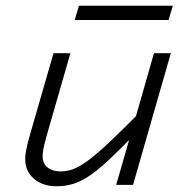

<svg xmlns="http://www.w3.org/2000/svg" viewBox="-20 -646 654 671"><path d="M386 0 444 -201 518 -460H577L445 0ZM487 -272 458 -184Q399 -123 358 -85Q317 -47 287 -28Q257 -9 231 -2Q205 5 177 5Q130 5 99 -21Q68 -47 68 -91Q68 -102 71.5 -121.5Q75 -141 85 -176L167 -460H226L142 -168Q134 -139 131.5 -124.5Q129 -110 129 -100Q129 -74 146.5 -60.5Q164 -47 192 -47Q213 -47 234.5 -54.5Q256 -62 287 -84.5Q318 -107 365.5 -152Q413 -197 487 -272ZM241 -576 256 -626H584L569 -576Z"/></svg>

Font: Intel One Mono Light
Style: Italic
Weight: 300
Italic angle: -16°
Monospace: yes
Designer: Fred Shallcrass
Foundry: Frere-Jones Type LLC
Version: Version 1.004